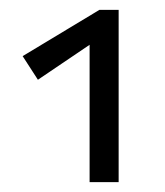

<svg xmlns="http://www.w3.org/2000/svg" viewBox="-20 -776 335 390"><path d="M221 -756V-406H162V-685L57 -614L26 -662L182 -756Z"/></svg>

Font: Ysabeau Medium
Style: Regular
Weight: 500
Designer: Christian Thalmann (Catharsis Fonts)
Version: Version 0.003